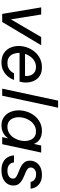

<svg xmlns="http://www.w3.org/2000/svg" viewBox="880 -1680 810 2610"><g transform="rotate(90 1285.0 -375.0)"><path d="M279 0H169L80 -530H177L250 -75H218L484 -530H595Z M828 10Q752 10 702.5 -23Q653 -56 629 -109.5Q605 -163 605 -224Q605 -280 624.5 -336Q644 -392 681 -438Q718 -484 772 -512Q826 -540 896 -540Q963 -540 1006.5 -513Q1050 -486 1073 -442.5Q1096 -399 1100.5 -348.5Q1105 -298 1093 -252L1089 -236H698Q698 -190 712.5 -152.5Q727 -115 757.5 -93Q788 -71 835 -71Q877 -71 904 -84.5Q931 -98 947 -116Q963 -134 969.5 -147.5Q976 -161 976 -161H1066Q1066 -161 1059.5 -143.5Q1053 -126 1037 -101Q1021 -76 993.5 -50.5Q966 -25 925.5 -7.5Q885 10 828 10ZM712 -310H1011Q1017 -347 1005.5 -381Q994 -415 965.5 -437Q937 -459 890 -459Q846 -459 810.5 -438.5Q775 -418 750 -384Q725 -350 712 -310Z M1281 0H1185L1348 -760H1444Z M1761 -540Q1793 -540 1818 -533.5Q1843 -527 1862 -516.5Q1881 -506 1895 -493Q1909 -480 1918 -465.5Q1927 -451 1932 -438H1938L1958 -530H2054L1940 0H1844L1860 -75H1855Q1855 -75 1845.5 -62Q1836 -49 1815.5 -32.5Q1795 -16 1763 -3Q1731 10 1686 10Q1618 10 1572 -23Q1526 -56 1503 -109.5Q1480 -163 1480 -224Q1480 -280 1498.5 -336Q1517 -392 1553 -438Q1589 -484 1641.5 -512Q1694 -540 1761 -540ZM1766 -459Q1721 -459 1685 -438Q1649 -417 1624 -382.5Q1599 -348 1586 -306.5Q1573 -265 1573 -224Q1573 -184 1587 -149Q1601 -114 1630 -92.5Q1659 -71 1705 -71Q1750 -71 1785.5 -92Q1821 -113 1846 -147.5Q1871 -182 1884 -223.5Q1897 -265 1897 -306Q1897 -347 1883 -382Q1869 -417 1840.5 -438Q1812 -459 1766 -459Z M2296 10Q2235 10 2196 -7Q2157 -24 2135.5 -49.5Q2114 -75 2105 -100.5Q2096 -126 2094 -143Q2092 -160 2092 -160H2188Q2188 -160 2189 -151Q2190 -142 2195 -129Q2200 -116 2212 -102.5Q2224 -89 2245 -80Q2266 -71 2300 -71Q2350 -71 2379 -92Q2408 -113 2408 -145Q2408 -175 2384.5 -190Q2361 -205 2333 -216L2279 -238Q2224 -261 2194 -293Q2164 -325 2164 -377Q2164 -419 2185 -456Q2206 -493 2248.5 -516.5Q2291 -540 2355 -540Q2410 -540 2445.5 -524.5Q2481 -509 2501.5 -486Q2522 -463 2531 -440Q2540 -417 2542.5 -401.5Q2545 -386 2545 -386H2453Q2453 -386 2450 -397.5Q2447 -409 2436.5 -423.5Q2426 -438 2405 -449.5Q2384 -461 2348 -461Q2305 -461 2281 -439Q2257 -417 2257 -388Q2257 -364 2273.5 -348.5Q2290 -333 2315 -322L2374 -297Q2399 -287 2429 -270Q2459 -253 2480.5 -225Q2502 -197 2502 -151Q2502 -107 2478 -70Q2454 -33 2408 -11.5Q2362 10 2296 10Z"/></g></svg>

Font: Be Vietnam Pro Variable Thin
Style: Italic
Weight: 100
Italic angle: -12°
Designer: Lam Bao, Tony Le, Vietanh Nguyen
Foundry: Yellow Type Foundry
Version: Version 1.002